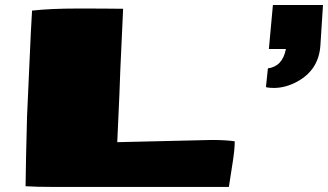

<svg xmlns="http://www.w3.org/2000/svg" viewBox="-20 -743 1309 766"><path d="M1072.3 -392.1Q1052.7 -392.1 1041 -395.5L1048.8 -470.2Q1107.4 -478 1120.6 -547.4H1052.7L1068.8 -723.1H1268.6L1258.3 -562.5Q1252 -463.4 1164.1 -416.5Q1118.2 -392.1 1072.3 -392.1ZM893.1 2.9H206.1Q124.5 2.9 82 0L84 -118.7L87.9 -278.3Q88.9 -292 96.4 -467.5Q104 -643.1 107.9 -700.7Q181.6 -709 290.8 -709Q399.9 -709 471.2 -708L460 -463.9Q459 -415.5 447.8 -175.8L824.2 -184.6Q880.9 -184.6 916.5 -179.2Q916.5 -147.9 908.7 -97.7Z"/></svg>

Font: Seymour One
Style: Book
Weight: 400
Designer: vernon adams
Foundry: vernon adams
Version: Version 1.000; ttfautohint (v0.93) -l 8 -r 50 -G 200 -x 0 -w